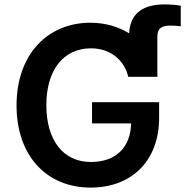

<svg xmlns="http://www.w3.org/2000/svg" viewBox="-20 -840 839 870"><path d="M391 10C574 10 701 -109 701 -306V-377H397V-281H574C572 -174 507 -106 392 -106C265 -106 190 -206 190 -364C190 -523 268 -621 392 -621C486 -621 546 -561 561 -492H694L693 -499V-673C693 -710 710 -724 751 -724C766 -724 783 -723 799 -721V-814C777 -818 752 -820 726 -820C624 -820 570 -777 565 -689C516 -719 457 -737 389 -737C199 -737 55 -597 55 -362C55 -135 190 10 391 10Z"/></svg>

Font: Wafeq Semi Bold
Style: Regular
Weight: 600
Designer: Rasmus Andersson & Azza Alameddine
Foundry: Google & TypeTogether
Version: Version 3.000;January 28, 2025;FontCreator 15.0.0.3014 64-bi